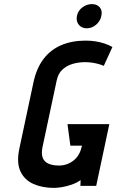

<svg xmlns="http://www.w3.org/2000/svg" viewBox="-20 -906 568 936"><path d="M428 -886Q403 -886 381.5 -870Q360 -854 355 -828Q350 -803 364 -785.5Q378 -768 403 -768Q428 -768 448.5 -785.5Q469 -803 474 -828Q480 -854 466.5 -870Q453 -886 428 -886ZM486 -585 528 -677Q510 -687 489 -694Q468 -701 445 -704.5Q422 -708 397 -708Q331 -708 279 -686Q227 -664 192.5 -619Q158 -574 143 -504L74 -180Q60 -112 80 -70Q100 -28 143.5 -9Q187 10 243 10Q258 10 280.5 6.5Q303 3 328 -5.5Q353 -14 373 -28L372 0H449L513 -301H309L323 -196H380L377 -187Q373 -168 363 -151.5Q353 -135 338.5 -123.5Q324 -112 306 -105.5Q288 -99 268 -99Q236 -99 215.5 -108.5Q195 -118 188 -137.5Q181 -157 187 -188L256 -512Q263 -547 284 -566.5Q305 -586 334 -594.5Q363 -603 395 -603Q410 -603 425.5 -601Q441 -599 456.5 -595Q472 -591 486 -585Z"/></svg>

Font: Advent Pro
Style: Italic
Weight: 400
Italic angle: -12°
Designer: VivaRado, Andreas Kalpakidis
Foundry: VivaRado, Andreas Kalpakidis
Version: Version 3.000